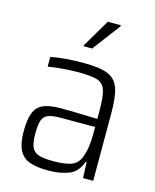

<svg xmlns="http://www.w3.org/2000/svg" viewBox="-112 -809 723 893"><g transform="rotate(15 250.0 -362.0)"><path d="M49 -139Q49 -196 61.5 -228Q74 -260 104 -273.5Q134 -287 189 -287Q247 -287 365 -283V-323Q365 -392 354.5 -422Q344 -452 315 -461Q286 -470 220 -470Q191 -470 148 -466.5Q105 -463 79 -458V-505Q142 -518 239 -518Q317 -518 355 -501.5Q393 -485 407 -445Q421 -405 421 -326V0H372L369 -76H364Q347 -25 305 -8.5Q263 8 206 8Q149 8 115.5 -4.5Q82 -17 65.5 -48.5Q49 -80 49 -139ZM346 -93Q365 -139 365 -208V-244H203Q161 -244 140.5 -236.5Q120 -229 112 -208Q104 -187 104 -142Q104 -99 113.5 -77.5Q123 -56 146.5 -48Q170 -40 219 -40Q269 -40 300.5 -50Q332 -60 346 -93ZM216 -598 295 -732H358V-727L257 -593H216Z"/></g></svg>

Font: Saira SemiCondensed Light
Style: Regular
Weight: 300
Width: 4
Designer: Hector Gatti with collaboration of the Omnibus-Type team
Foundry: Omnibus-Type
Version: Version 0.072; ttfautohint (v1.8)